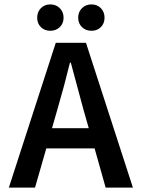

<svg xmlns="http://www.w3.org/2000/svg" viewBox="-20 -847 640 867"><path d="M457 0 407.2 -176.8H189L138.2 0H20L231.9 -653.8H368.2L580.1 0ZM214.8 -268.1H380.9L357.9 -348.1Q334 -435.1 299.8 -564H295.9Q270 -458 237.8 -348.1ZM250 -724.6Q232.9 -708 207 -708Q181.2 -708 164.6 -724.6Q147.9 -741.2 147.9 -767.1Q147.9 -793 164.6 -810.1Q181.2 -827.1 207 -827.1Q232.9 -827.1 250 -810.1Q267.1 -793 267.1 -767.1Q267.1 -741.2 250 -724.6ZM435.5 -724.6Q418.9 -708 393.1 -708Q367.2 -708 350.1 -724.6Q333 -741.2 333 -767.1Q333 -793 350.1 -810.1Q367.2 -827.1 393.1 -827.1Q418.9 -827.1 435.5 -810.1Q452.1 -793 452.1 -767.1Q452.1 -741.2 435.5 -724.6Z"/></svg>

Font: SourceCodePro-Semibold
Style: Regular
Weight: 600
Monospace: yes
Designer: Paul D. Hunt
Foundry: Adobe Systems Incorporated
Version: Version 1.009;PS 1.000;hotconv 1.0.70;makeotf.lib2.5.5900